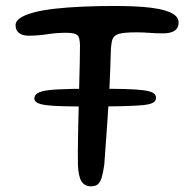

<svg xmlns="http://www.w3.org/2000/svg" viewBox="-20 -618 663 659"><path d="M278 -252.5Q228 -252.5 193.2 -253.5Q158.5 -254.5 137.8 -257.2Q117 -260 107.5 -265.5Q98 -271 98 -279.5Q98 -294 114.8 -301.2Q131.5 -308.5 175.2 -311Q219 -313.5 299.5 -313.5Q364.5 -313.5 406.5 -312.5Q448.5 -311.5 472.5 -308.2Q496.5 -305 506 -298.8Q515.5 -292.5 515.5 -281.5Q515.5 -271.5 505.2 -265.5Q495 -259.5 468.8 -257Q442.5 -254.5 396.2 -253.5Q350 -252.5 278 -252.5ZM292.5 21.5Q270.5 21.5 259.8 4.5Q249 -12.5 247.5 -52.5Q247 -69.5 247.2 -100Q247.5 -130.5 248.2 -168.8Q249 -207 250 -248.8Q251 -290.5 252 -330.8Q253 -371 253.8 -404.8Q254.5 -438.5 254.5 -461Q254.5 -488.5 245.8 -497Q237 -505.5 207.5 -505.5Q174.5 -505.5 142 -500.5Q109.5 -495.5 77.5 -495.5Q65 -495.5 54.8 -499.5Q44.5 -503.5 39 -511.5Q33.5 -519.5 33.5 -531.5Q33.5 -546 50 -556.8Q66.5 -567.5 96.8 -575.5Q127 -583.5 169.2 -588.2Q211.5 -593 263 -595.2Q314.5 -597.5 372.5 -597.5Q406 -597.5 438 -596.2Q470 -595 498.2 -591.5Q526.5 -588 547.8 -581.5Q569 -575 581 -565.2Q593 -555.5 593 -541Q593 -528 586.8 -519.8Q580.5 -511.5 568.5 -507.5Q556.5 -503.5 540 -503.5Q514 -503.5 494 -505.2Q474 -507 447.5 -507Q406.5 -507 388.2 -501.8Q370 -496.5 365.2 -480.5Q360.5 -464.5 360 -431Q359.5 -409 358.5 -382.8Q357.5 -356.5 356.2 -327.8Q355 -299 353 -268.8Q351 -238.5 349 -208.8Q347 -179 345 -151Q343 -123 341.2 -98.2Q339.5 -73.5 338 -53.5Q334 -25 329 -8.5Q324 8 315.5 14.8Q307 21.5 292.5 21.5Z"/></svg>

Font: Gluten Light
Style: Regular
Weight: 300
Designer: Tyler Finck
Foundry: Etcetera Type Company
Version: Version 1.300